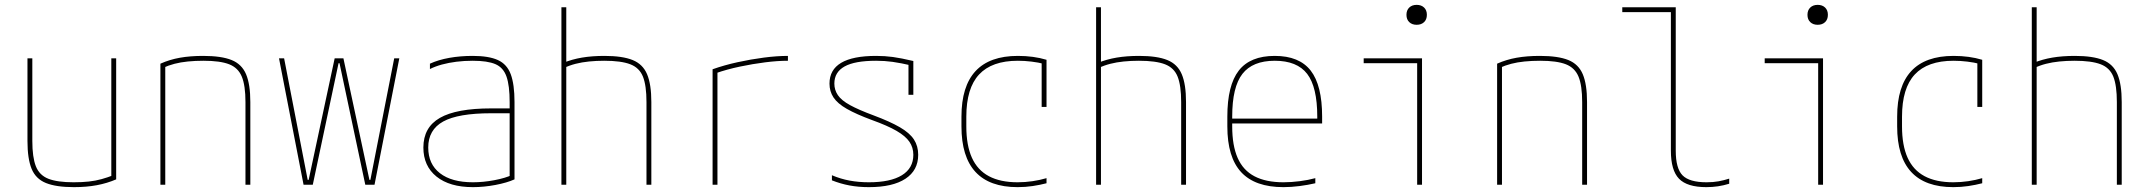

<svg xmlns="http://www.w3.org/2000/svg" viewBox="-20 -760 8840 790"><path d="M284 10Q211 10 169 -7Q127 -24 110 -65.5Q93 -107 93 -180V-520H113V-180Q113 -113 127.5 -76Q142 -39 179 -24.5Q216 -10 283 -10Q317 -10 345 -13Q373 -16 398 -23Q423 -30 446 -39L438 -27V-520H458V-22Q421 -6 378.5 2Q336 10 284 10Z M640 -498Q678 -515 720.5 -522.5Q763 -530 816 -530Q891 -530 933 -513Q975 -496 992.5 -454.5Q1010 -413 1010 -340V0H990V-340Q990 -408 975 -444.5Q960 -481 923 -495.5Q886 -510 817 -510Q783 -510 753 -507Q723 -504 698 -497.5Q673 -491 649 -480L660 -494V0H640Z M1229 0 1128 -520H1149L1246 -20H1250L1357 -520H1393L1500 -20H1504L1602 -520H1623L1521 0H1483L1377 -500H1373L1267 0Z M1926 10Q1830 10 1776 -33.5Q1722 -77 1722 -153Q1722 -236 1790 -275Q1858 -314 2001 -314H2087V-294H2001Q1865 -294 1803.5 -260Q1742 -226 1742 -153Q1742 -85 1790 -47.5Q1838 -10 1926 -10Q1968 -10 2013.5 -18.5Q2059 -27 2089 -41L2077 -25V-340Q2077 -408 2064 -445Q2051 -482 2018.5 -496Q1986 -510 1925 -510Q1890 -510 1858 -506Q1826 -502 1798.5 -494.5Q1771 -487 1749 -476V-498Q1784 -514 1829 -522Q1874 -530 1925 -530Q1991 -530 2028.5 -513Q2066 -496 2081.5 -454.5Q2097 -413 2097 -340V-22Q2066 -8 2018.5 1Q1971 10 1926 10Z M2640 -340Q2640 -408 2625.5 -444.5Q2611 -481 2573.5 -495.5Q2536 -510 2466 -510Q2433 -510 2403.5 -507Q2374 -504 2348.5 -497.5Q2323 -491 2300 -480L2297 -501Q2333 -516 2374.5 -523Q2416 -530 2467 -530Q2541 -530 2583 -513Q2625 -496 2642.5 -454.5Q2660 -413 2660 -340V0H2640ZM2290 0V-730H2310V0Z M2912 -475Q2960 -492 3014.5 -504Q3069 -516 3123 -523Q3177 -530 3222 -530V-510Q3179 -510 3128 -503.5Q3077 -497 3024.5 -486Q2972 -475 2926 -459L2932 -470V0H2912Z M3555 10Q3512 10 3475 3Q3438 -4 3403 -18V-39Q3438 -24 3475.5 -17Q3513 -10 3555 -10Q3644 -10 3691 -39Q3738 -68 3738 -123Q3738 -153 3722 -176.5Q3706 -200 3669 -221.5Q3632 -243 3568 -266Q3503 -290 3464.5 -312Q3426 -334 3409.5 -359Q3393 -384 3393 -416Q3393 -473 3441 -501.5Q3489 -530 3585 -530Q3621 -530 3654 -525.5Q3687 -521 3738 -509V-370H3718V-510L3733 -490Q3685 -501 3652.5 -505.5Q3620 -510 3585 -510Q3497 -510 3455 -486.5Q3413 -463 3413 -416Q3413 -390 3427.5 -368.5Q3442 -347 3477.5 -327.5Q3513 -308 3575 -285Q3642 -260 3682.5 -236.5Q3723 -213 3740.5 -186Q3758 -159 3758 -123Q3758 -59 3705.5 -24.5Q3653 10 3555 10Z M4167 10Q3936 10 3936 -240V-280Q3936 -530 4168 -530Q4233 -530 4286 -514V-320H4266V-508L4276 -497Q4253 -503 4224.5 -506.5Q4196 -510 4168 -510Q4061 -510 4008.5 -453.5Q3956 -397 3956 -280V-240Q3956 -162 3979 -111Q4002 -60 4049 -35Q4096 -10 4167 -10Q4198 -10 4228.5 -14.5Q4259 -19 4286 -27V-6Q4259 1 4229 5.5Q4199 10 4167 10Z M4840 -340Q4840 -408 4825.5 -444.5Q4811 -481 4773.5 -495.5Q4736 -510 4666 -510Q4633 -510 4603.5 -507Q4574 -504 4548.5 -497.5Q4523 -491 4500 -480L4497 -501Q4533 -516 4574.5 -523Q4616 -530 4667 -530Q4741 -530 4783 -513Q4825 -496 4842.5 -454.5Q4860 -413 4860 -340V0H4840ZM4490 0V-730H4510V0Z M5261 10Q5144 10 5087 -51.5Q5030 -113 5030 -240V-280Q5030 -409 5077 -469.5Q5124 -530 5225 -530Q5326 -530 5373 -469.5Q5420 -409 5420 -280V-252H5040V-272H5410L5400 -262V-280Q5400 -402 5358.5 -456Q5317 -510 5225 -510Q5134 -510 5092 -456Q5050 -402 5050 -280V-240Q5050 -161 5072.5 -110Q5095 -59 5142 -34.5Q5189 -10 5261 -10Q5293 -10 5328 -14.5Q5363 -19 5392 -27V-6Q5362 1 5327.5 5.5Q5293 10 5261 10Z M5811 0V-500H5591V-520H5831V0ZM5809 -658Q5790 -658 5778.5 -669Q5767 -680 5767 -699Q5767 -718 5778.5 -729Q5790 -740 5809 -740Q5828 -740 5839.5 -729Q5851 -718 5851 -699Q5851 -680 5839.5 -669Q5828 -658 5809 -658Z M6140 -498Q6178 -515 6220.5 -522.5Q6263 -530 6316 -530Q6391 -530 6433 -513Q6475 -496 6492.5 -454.5Q6510 -413 6510 -340V0H6490V-340Q6490 -408 6475 -444.5Q6460 -481 6423 -495.5Q6386 -510 6317 -510Q6283 -510 6253 -507Q6223 -504 6198 -497.5Q6173 -491 6149 -480L6160 -494V0H6140Z M7001 10Q6922 10 6888.5 -24.5Q6855 -59 6855 -140V-710H6655V-730H6875V-140Q6875 -67 6903 -38.5Q6931 -10 7002 -10Q7029 -10 7051 -14Q7073 -18 7095 -25V-4Q7072 3 7049 6.5Q7026 10 7001 10Z M7461 0V-500H7241V-520H7481V0ZM7459 -658Q7440 -658 7428.5 -669Q7417 -680 7417 -699Q7417 -718 7428.5 -729Q7440 -740 7459 -740Q7478 -740 7489.5 -729Q7501 -718 7501 -699Q7501 -680 7489.5 -669Q7478 -658 7459 -658Z M8017 10Q7786 10 7786 -240V-280Q7786 -530 8018 -530Q8083 -530 8136 -514V-320H8116V-508L8126 -497Q8103 -503 8074.5 -506.5Q8046 -510 8018 -510Q7911 -510 7858.5 -453.5Q7806 -397 7806 -280V-240Q7806 -162 7829 -111Q7852 -60 7899 -35Q7946 -10 8017 -10Q8048 -10 8078.5 -14.5Q8109 -19 8136 -27V-6Q8109 1 8079 5.5Q8049 10 8017 10Z M8690 -340Q8690 -408 8675.5 -444.5Q8661 -481 8623.5 -495.5Q8586 -510 8516 -510Q8483 -510 8453.5 -507Q8424 -504 8398.5 -497.5Q8373 -491 8350 -480L8347 -501Q8383 -516 8424.5 -523Q8466 -530 8517 -530Q8591 -530 8633 -513Q8675 -496 8692.5 -454.5Q8710 -413 8710 -340V0H8690ZM8340 0V-730H8360V0Z"/></svg>

Font: M PLUS Code Latin SemiExpanded Thin
Style: Regular
Weight: 250
Width: 6
Designer: Coji Morishita
Foundry: UNDERFOREST DESIGN
Version: Version 1.002; ttfautohint (v1.8.3)